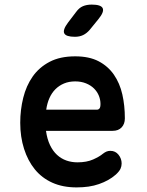

<svg xmlns="http://www.w3.org/2000/svg" viewBox="-20 -805 640 835"><path d="M460 -149Q482 -149 495.5 -132Q509 -115 509 -94Q509 -82 504 -71Q499 -60 484 -46Q468 -32 450 -22Q432 -12 410.5 -4.5Q389 3 365 6.5Q341 10 313 10Q253 10 207.5 -10.5Q162 -31 131.5 -68.5Q101 -106 84.5 -158Q68 -210 68 -271Q68 -327 81 -379.5Q94 -432 122 -472Q150 -512 195.5 -536Q241 -560 307 -560Q368 -560 409 -538.5Q450 -517 475.5 -480Q501 -443 512 -394.5Q523 -346 523 -290Q523 -266 509 -251Q495 -236 470 -236H180Q185 -200 197.5 -174Q210 -148 228 -131.5Q246 -115 268.5 -107Q291 -99 317 -99Q357 -99 385 -111.5Q413 -124 427 -136Q436 -143 443.5 -146Q451 -149 460 -149ZM181 -328H403Q408 -328 412.5 -333Q417 -338 417 -353Q417 -371 410 -388.5Q403 -406 389 -420Q375 -434 354 -442.5Q333 -451 307 -451Q280 -451 258.5 -442Q237 -433 221 -417Q205 -401 195 -378.5Q185 -356 181 -328ZM306 -645Q267 -645 259.5 -660Q252 -675 276 -707L311 -753Q324 -771 340.5 -778Q357 -785 379 -785Q419 -785 426.5 -769.5Q434 -754 409 -723L370 -675Q357 -660 341.5 -652.5Q326 -645 306 -645Z"/></svg>

Font: Maple Mono SemiBold
Style: Regular
Weight: 600
Monospace: yes
Designer: subframe7536
Version: Version 7.000